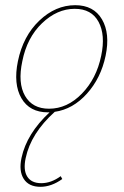

<svg xmlns="http://www.w3.org/2000/svg" viewBox="-20 -430 476 740"><path d="M270 -410Q341 -410 373 -355.5Q405 -301 387 -215Q369 -129 315 -69Q261 -9 191 1Q99 84 79 179Q69 225 85 250.5Q101 276 139 276Q177 276 214 249L220 260Q178 290 136 290Q91 290 71.5 259.5Q52 229 63 178Q83 85 171 3H165Q94 3 62.5 -51.5Q31 -106 49 -194Q69 -291 131.5 -350.5Q194 -410 270 -410ZM370 -215Q387 -295 360 -345.5Q333 -396 268 -396Q200 -396 142 -340.5Q84 -285 66 -194Q48 -110 76.5 -60.5Q105 -11 169 -11Q239 -11 295.5 -69Q352 -127 370 -215Z"/></svg>

Font: EauTest Thin
Style: Italic
Weight: 250
Italic angle: -12°
Designer: Christian Thalmann (Catharsis Fonts)
Version: Version 0.001;PS 000.001;hotconv 1.0.88;makeotf.lib2.5.64775